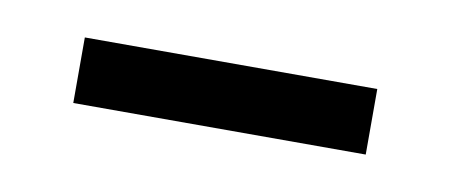

<svg xmlns="http://www.w3.org/2000/svg" viewBox="-25 -345 353 150"><g transform="rotate(10 151.0 -270.0)"><path d="M35 -244V-296H267V-244Z"/></g></svg>

Font: Noto Sans Myanmar UI SemiCondensed Light
Style: Regular
Weight: 300
Width: 4
Designer: Monotype Design Team
Foundry: Monotype Imaging Inc.
Version: Version 2.103; ttfautohint (v1.8.4.7-5d5b)